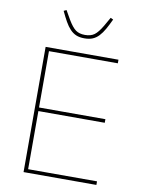

<svg xmlns="http://www.w3.org/2000/svg" viewBox="-98 -985 796 1054"><g transform="rotate(10 300.0 -458.5)"><path d="M108 0V-698H514V-678H130V-364H500V-344H130V-20H514V0ZM309 -781Q282 -781 263 -789Q244 -797 228.5 -813.5Q213 -830 199.5 -854Q186 -878 171 -910L186 -917L214 -868Q237 -829 257 -814.5Q277 -800 309 -800Q341 -800 361 -814.5Q381 -829 404 -868L432 -917L447 -910Q432 -878 418.5 -854Q405 -830 389.5 -813.5Q374 -797 355 -789Q336 -781 309 -781Z"/></g></svg>

Font: IBM Plex Mono Thin
Style: Regular
Weight: 100
Monospace: yes
Designer: Mike Abbink, Paul van der Laan, Pieter van Rosmalen
Foundry: Bold Monday
Version: Version 2.3